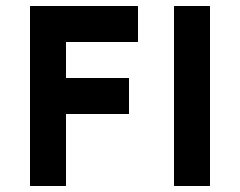

<svg xmlns="http://www.w3.org/2000/svg" viewBox="-20 -620 800 640"><path d="M200 0V-240H410V-360H200V-480H440V-600H80V0ZM560 0H680V-600H560Z"/></svg>

Font: Gauge Heavy
Style: Bold
Weight: 900
Designer: Daniel Pimley
Foundry: Daniel Pimley
Version: Version 1.003;PS 001.001;hotconv 1.0.56